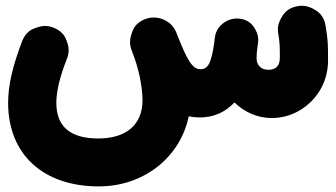

<svg xmlns="http://www.w3.org/2000/svg" viewBox="-20 -335 1171 669"><path d="M8.3 23.4C8.3 203.6 131.3 314.5 324.2 314.5C481 314.5 607.9 213.4 637.7 70.3C649.9 72.8 663.1 74.2 676.3 74.2C725.6 74.2 765.6 55.2 796.9 22C830.6 54.7 875.5 76.2 926.3 76.2C961.4 76.2 994.1 67.4 1023.9 49.8C1084 14.2 1123 -49.3 1123 -123.5C1123 -179.7 1123 -195.3 1114.3 -246.1C1110.4 -268.6 1100.1 -285.6 1083 -297.4C1065.9 -309.1 1048.8 -314.9 1032.2 -314.9C1027.3 -314.9 1022.5 -314.5 1017.1 -313.5C994.6 -309.6 977.5 -299.3 965.8 -282.2C954.1 -265.1 948.2 -248.5 948.2 -231.9C948.2 -227.1 948.7 -222.2 949.7 -216.8C955.1 -189 955.1 -165.5 955.1 -134.3C955.1 -106 941.9 -91.8 915 -91.8C887.7 -91.8 874 -110.8 874 -130.9C874 -144 875 -157.2 877 -170.4L878.4 -180.7C878.4 -181.6 878.4 -183.1 878.9 -184.6C879.4 -188.5 879.9 -192.4 879.9 -195.8C879.9 -211.9 874 -228 862.8 -243.2C851.6 -258.3 835.4 -267.6 814.9 -270C811.5 -270.5 808.1 -270.5 804.7 -270.5C781.7 -270.5 754.9 -258.3 739.3 -234.4C738.8 -233.4 738.3 -232.4 737.8 -231.9V-231.4C737.3 -231 737.3 -230.5 736.8 -230C736.8 -229.5 736.8 -229.5 736.3 -229C735.8 -228.5 735.8 -228 735.8 -227.5L734.4 -225.1V-224.6L733.4 -222.7C731 -217.3 729.5 -211.4 729 -205.6C727.5 -198.2 727.1 -191.9 726.6 -186.5C716.8 -119.6 706.5 -93.8 679.2 -93.8C650.9 -93.8 633.8 -120.6 594.7 -220.7C586.4 -241.7 571.8 -257.3 550.3 -266.6C539.6 -271.5 528.3 -273.9 517.1 -273.9H514.6C504.9 -273.9 495.6 -272 486.3 -268.6C465.3 -260.3 451.2 -248 443.8 -231.4C436.5 -214.4 433.1 -200.2 433.1 -189C433.1 -178.7 435.1 -168.9 439 -159.2L439.9 -156.2C451.2 -128.4 460 -99.1 466.8 -67.9C473.1 -36.6 476.6 -9.3 476.6 13.7C476.6 100.1 419.4 147.5 322.3 147.5C225.1 147.5 176.3 106 176.3 23.4C176.3 -15.6 188 -67.4 213.4 -130.4C217.3 -140.6 219.2 -150.4 219.2 -160.6C219.2 -171.9 215.8 -185.5 208.5 -201.7C201.2 -217.8 187 -230.5 166 -238.8C156.2 -242.7 146.5 -244.6 136.2 -244.6C125 -244.6 111.3 -241.2 94.7 -233.9C78.1 -226.6 65.4 -212.4 57.1 -191.4C23.4 -103.5 8.3 -36.6 8.3 23.4Z"/></svg>

Font: Mikhak Black
Style: Regular
Weight: 900
Designer: Amin Abedi
Version: Version 3.2